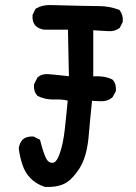

<svg xmlns="http://www.w3.org/2000/svg" viewBox="-20 -739 540 763"><path d="M157.2 3.4Q122.6 -8.3 101.1 -30.8Q79.1 -53.2 68.8 -85.4Q58.6 -116.2 54.7 -148.4V-149.4V-150.4Q57.1 -168.9 68.8 -183.1L69.3 -183.6L69.8 -184.1Q78.1 -191.4 88.9 -194.3Q99.6 -197.3 112.3 -196.3H114.3L115.7 -195.3L135.3 -185.5L139.2 -183.6L140.1 -179.2Q151.9 -133.3 162.6 -110.8Q167.5 -101.1 173.3 -96.7Q179.2 -92.3 188 -91.8Q203.1 -91.3 215.8 -124.5Q230.5 -163.6 237.3 -223.6Q243.7 -280.8 249 -339.4Q224.6 -344.7 196.8 -343.8Q184.6 -343.3 173.1 -344.7Q161.6 -346.2 150.9 -349.4Q140.1 -352.5 130.4 -357.4L128.4 -358.4L127.4 -359.9Q112.8 -376.5 115.2 -402.3V-404.3L116.2 -405.8L127.9 -429.2L128.9 -431.2L130.4 -432.1Q147 -446.8 172.9 -444.3Q213.9 -440.9 253.9 -436L250 -621.1H156.2H155.8H155.3Q136.7 -623.5 122.6 -635.3L122.1 -635.7L121.6 -636.2Q106.9 -652.8 109.4 -678.7V-680.7L110.4 -682.1L120.1 -701.7L121.6 -704.1L124 -705.6Q149.9 -720.7 184.1 -718.8Q331.1 -714.8 372.1 -714.8Q393.6 -714.8 413.3 -711.2Q433.1 -707.5 451.7 -700.7L454.6 -699.7L456.1 -697.3Q470.2 -678.7 467.8 -653.3V-651.4L466.8 -649.9L457 -630.4L456.1 -628.4L454.1 -627Q435.5 -613.3 410.2 -615.2L350.6 -618.7V-435.5Q371.6 -437 389.9 -434.3Q408.2 -431.6 424.8 -423.8L426.8 -422.9L428.2 -421.4Q442.9 -404.8 440.4 -378.9V-377L439.5 -375L427.7 -353.5L426.8 -352.1L424.8 -350.6Q404.3 -334.5 375.5 -336.9L345.7 -338.4Q341.8 -302.2 338.6 -266.6Q335.4 -231 332 -194.3Q324.7 -114.7 294.9 -68.4Q284.7 -53.2 274.9 -41.5Q265.1 -29.8 254.6 -21.2Q244.1 -12.7 233.4 -7.8Q203.1 5.9 159.7 3.9H158.2Z"/></svg>

Font: NaikaiFont
Style: Bold
Weight: 700
Version: Version 1.89